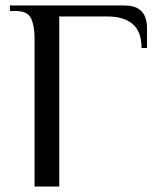

<svg xmlns="http://www.w3.org/2000/svg" viewBox="-20 -680 577 700"><path d="M106 0V-540Q106 -585 93.5 -612.5Q81 -640 36 -640H16V-660H431Q466 -660 484 -648.5Q502 -637 509 -618.5Q516 -600 516 -580V-505H496Q496 -565 463.5 -592.5Q431 -620 371 -620H196V0Z"/></svg>

Font: El Messiri
Style: Regular
Weight: 400
Designer: Mohamed Gaber
Foundry: Kief Type Foundry
Version: Version 2.020